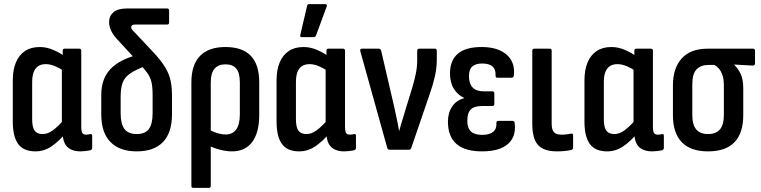

<svg xmlns="http://www.w3.org/2000/svg" viewBox="-20 -726 3689 931"><path d="M152 8Q94 8 68 -28Q42 -64 42 -137V-336Q42 -387 57 -423Q72 -459 101 -478.5Q130 -498 173 -498Q206 -498 239.5 -483.5Q273 -469 294 -452L291 -381Q269 -396 246 -405.5Q223 -415 202 -415Q180 -415 165.5 -405.5Q151 -396 143.5 -377Q136 -358 136 -328V-147Q136 -109 148 -92.5Q160 -76 187 -76Q212 -76 237 -94.5Q262 -113 293 -149L300 -82Q266 -41 230 -16.5Q194 8 152 8ZM371 8Q328 8 306 -14Q284 -36 284 -83V-102L280 -116V-409L284 -438V-480Q284 -490 294 -490H364Q374 -490 374 -480V-113Q374 -90 379 -81.5Q384 -73 398 -73Q404 -73 409 -74Q414 -75 419 -76Q427 -77 427 -68V-9Q427 0 417 3Q407 5 394 6.5Q381 8 371 8Z M643 8Q560 8 515.5 -37.5Q471 -83 471 -172V-264Q471 -305 482 -336Q493 -367 515 -390.5Q537 -414 569.5 -431Q602 -448 646 -460L692 -408Q639 -389 611.5 -370Q584 -351 574.5 -324.5Q565 -298 565 -257V-177Q565 -125 583.5 -100.5Q602 -76 643 -76Q684 -76 702 -100.5Q720 -125 720 -177V-265Q720 -304 714.5 -328Q709 -352 693 -374Q677 -396 648 -427L545 -539Q527 -559 518 -579Q509 -599 509 -619Q509 -648 530 -666.5Q551 -685 597 -685H790Q800 -685 800 -675V-617Q800 -607 790 -607H635Q616 -607 616 -594Q616 -588 621 -581.5Q626 -575 635 -567L727 -469Q762 -431 781 -399.5Q800 -368 807 -336Q814 -304 814 -261V-172Q814 -83 770.5 -37.5Q727 8 643 8Z M917 185Q908 185 908 175V-326Q908 -412 950 -455Q992 -498 1073 -498Q1155 -498 1196 -455.5Q1237 -413 1237 -327V-169Q1237 -83 1203 -37.5Q1169 8 1105 8Q1078 8 1047 0Q1016 -8 990 -21L989 -100Q1008 -89 1030.5 -81.5Q1053 -74 1075 -74Q1108 -74 1125.5 -98.5Q1143 -123 1143 -171V-326Q1143 -372 1126 -393Q1109 -414 1073 -414Q1039 -414 1020.5 -393Q1002 -372 1002 -324V175Q1002 185 993 185Z M1431 8Q1373 8 1347 -28Q1321 -64 1321 -137V-336Q1321 -387 1336 -423Q1351 -459 1380 -478.5Q1409 -498 1452 -498Q1485 -498 1518.5 -483.5Q1552 -469 1573 -452L1570 -381Q1548 -396 1525 -405.5Q1502 -415 1481 -415Q1459 -415 1444.5 -405.5Q1430 -396 1422.5 -377Q1415 -358 1415 -328V-147Q1415 -109 1427 -92.5Q1439 -76 1466 -76Q1491 -76 1516 -94.5Q1541 -113 1572 -149L1579 -82Q1545 -41 1509 -16.5Q1473 8 1431 8ZM1650 8Q1607 8 1585 -14Q1563 -36 1563 -83V-102L1559 -116V-409L1563 -438V-480Q1563 -490 1573 -490H1643Q1653 -490 1653 -480V-113Q1653 -90 1658 -81.5Q1663 -73 1677 -73Q1683 -73 1688 -74Q1693 -75 1698 -76Q1706 -77 1706 -68V-9Q1706 0 1696 3Q1686 5 1673 6.5Q1660 8 1650 8ZM1443 -546Q1434 -546 1436 -556L1469 -697Q1470 -702 1472.5 -704Q1475 -706 1481 -706H1557Q1568 -706 1564 -694L1512 -553Q1509 -546 1500 -546Z M1868 0Q1861 0 1858 -8L1727 -478Q1725 -490 1734 -490H1816Q1825 -490 1828 -481L1891 -210Q1897 -181 1903.5 -151.5Q1910 -122 1915 -92H1916Q1924 -122 1933 -150Q1942 -178 1950 -207L1980 -304Q1990 -339 1996.5 -370Q2003 -401 2003 -436V-480Q2003 -490 2013 -490H2089Q2098 -490 2098 -480V-438Q2098 -396 2088.5 -354.5Q2079 -313 2063 -268L1974 -8Q1972 0 1963 0Z M2317 8Q2235 8 2193.5 -28Q2152 -64 2152 -136Q2152 -179 2172.5 -209.5Q2193 -240 2231 -250V-251Q2200 -265 2181 -295Q2162 -325 2162 -370Q2162 -433 2200 -465.5Q2238 -498 2315 -498Q2394 -498 2436 -461.5Q2478 -425 2472 -363Q2471 -349 2461 -349H2391Q2382 -349 2383 -362Q2384 -390 2368 -404Q2352 -418 2318 -418Q2286 -418 2270 -403.5Q2254 -389 2254 -357Q2254 -320 2272 -301.5Q2290 -283 2328 -283H2368Q2377 -283 2377 -273V-222Q2377 -212 2368 -212H2319Q2279 -212 2262.5 -195Q2246 -178 2246 -140Q2246 -105 2263.5 -88.5Q2281 -72 2318 -72Q2353 -72 2371 -86.5Q2389 -101 2387 -129Q2387 -140 2396 -140H2466Q2475 -140 2476 -126Q2483 -63 2442.5 -27.5Q2402 8 2317 8Z M2681 8Q2639 8 2612.5 -5Q2586 -18 2573.5 -47.5Q2561 -77 2561 -126V-480Q2561 -490 2571 -490H2646Q2655 -490 2655 -480V-127Q2655 -97 2666 -85Q2677 -73 2703 -73Q2716 -73 2727.5 -74.5Q2739 -76 2750 -78Q2759 -80 2759 -69V-10Q2759 -2 2750 1Q2738 4 2720.5 6Q2703 8 2681 8Z M2924 8Q2866 8 2840 -28Q2814 -64 2814 -137V-336Q2814 -387 2829 -423Q2844 -459 2873 -478.5Q2902 -498 2945 -498Q2978 -498 3011.5 -483.5Q3045 -469 3066 -452L3063 -381Q3041 -396 3018 -405.5Q2995 -415 2974 -415Q2952 -415 2937.5 -405.5Q2923 -396 2915.5 -377Q2908 -358 2908 -328V-147Q2908 -109 2920 -92.5Q2932 -76 2959 -76Q2984 -76 3009 -94.5Q3034 -113 3065 -149L3072 -82Q3038 -41 3002 -16.5Q2966 8 2924 8ZM3143 8Q3100 8 3078 -14Q3056 -36 3056 -83V-102L3052 -116V-409L3056 -438V-480Q3056 -490 3066 -490H3136Q3146 -490 3146 -480V-113Q3146 -90 3151 -81.5Q3156 -73 3170 -73Q3176 -73 3181 -74Q3186 -75 3191 -76Q3199 -77 3199 -68V-9Q3199 0 3189 3Q3179 5 3166 6.5Q3153 8 3143 8Z M3413 8Q3329 8 3286 -36.5Q3243 -81 3243 -167V-312Q3243 -395 3285.5 -442.5Q3328 -490 3412 -490H3631Q3641 -490 3641 -480V-418Q3641 -414 3638.5 -411Q3636 -408 3631 -408L3540 -413V-412Q3559 -394 3571.5 -367.5Q3584 -341 3584 -298V-167Q3584 -81 3541.5 -36.5Q3499 8 3413 8ZM3413 -76Q3452 -76 3471 -98.5Q3490 -121 3490 -168V-311Q3490 -341 3483.5 -360.5Q3477 -380 3466.5 -392.5Q3456 -405 3443 -411H3414Q3378 -411 3357.5 -389.5Q3337 -368 3337 -318V-168Q3337 -121 3356 -98.5Q3375 -76 3413 -76Z"/></svg>

Font: Sofia Sans Condensed SemiBold
Style: Regular
Weight: 600
Designer: Botio Nikoltchev, Ani Petrova
Foundry: lettersoup
Version: Version 4.101